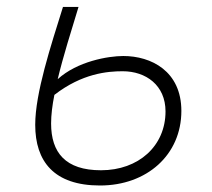

<svg xmlns="http://www.w3.org/2000/svg" viewBox="-20 -538 626 567"><path d="M275.4 9.8C413.6 9.8 515.6 -80.6 515.6 -210.4C515.6 -328.1 426.3 -372.6 344.2 -372.6C299.3 -372.6 208.5 -356.9 150.4 -304.2C166.5 -371.6 190.4 -446.8 211.9 -517.6H166C129.9 -401.9 84 -263.2 84 -169.4C84 -61.5 139.2 9.8 275.4 9.8ZM140.6 -257.8C222.7 -321.3 297.4 -327.6 342.3 -327.6C411.1 -327.6 468.8 -286.1 468.8 -209C468.8 -106.9 389.2 -35.2 278.3 -35.2C173.3 -35.2 130.9 -87.4 130.9 -173.3C130.9 -197.8 134.3 -226.6 140.6 -257.8Z"/></svg>

Font: Cascadia Code PL ExtraLight
Style: Italic
Weight: 200
Italic angle: -10°
Monospace: yes
Designer: Aaron Bell
Foundry: Saja Typeworks
Version: Version 2404.023